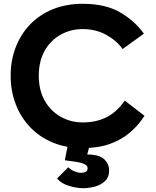

<svg xmlns="http://www.w3.org/2000/svg" viewBox="-20 -766 820 1010"><path d="M415 13Q328 13 258 -16Q188 -45 138.5 -97Q89 -149 62.5 -218.5Q36 -288 36 -368Q36 -448 62.5 -517Q89 -586 138.5 -637.5Q188 -689 258 -717.5Q328 -746 415 -746Q534 -746 611 -701.5Q688 -657 737 -589L625 -508Q593 -553 538.5 -583Q484 -613 415 -613Q352 -613 299 -583.5Q246 -554 215 -499Q184 -444 184 -368Q184 -292 215 -237Q246 -182 299 -152Q352 -122 415 -122Q489 -122 543.5 -151Q598 -180 636 -237L740 -157Q710 -109 665.5 -70.5Q621 -32 559.5 -9.5Q498 13 415 13ZM419 224Q384 224 343.5 212Q303 200 280 173L339 114Q355 129 373 136Q391 143 407 143Q421 143 431 137.5Q441 132 441 119Q441 106 424 97.5Q407 89 377 85L321 77L340 -20H456L439 47Q452 46 465 48Q510 52 532 75.5Q554 99 554 130Q554 167 531.5 187.5Q509 208 477.5 216Q446 224 419 224Z"/></svg>

Font: Kreadon
Style: Bold
Weight: 700
Designer: Reiya WATANABE
Foundry: StudioGnu
Version: Version 1.003; ttfautohint (v1.8.4.7-5d5b);gftools[0.9.32]